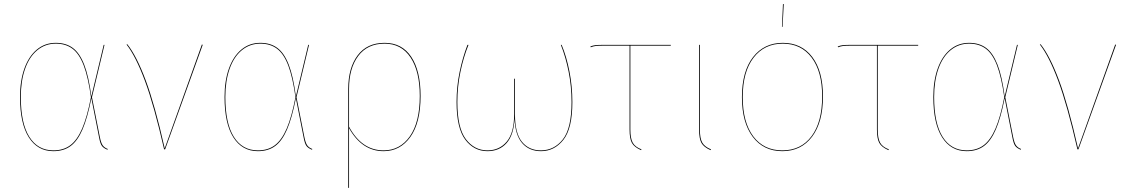

<svg xmlns="http://www.w3.org/2000/svg" viewBox="-20 -739 5571 950"><path d="M432 -262 493 -517H497L435 -258L474 -61Q480 -31 488.5 -19.5Q497 -8 513 -2L512 2Q494 -5 485 -16Q476 -27 470 -60L432 -253Q413 -156 388.5 -99Q364 -42 329.5 -16.5Q295 9 244 9Q166 9 122.5 -59.5Q79 -128 79 -259Q79 -339 100.5 -399.5Q122 -460 162 -493.5Q202 -527 256 -527Q306 -527 340 -502Q374 -477 396.5 -419.5Q419 -362 432 -262ZM83 -259Q83 -129 125 -62Q167 5 244 5Q294 5 328 -20.5Q362 -46 386.5 -103Q411 -160 430 -258Q416 -358 394 -415.5Q372 -473 338.5 -498Q305 -523 256 -523Q204 -523 164.5 -490.5Q125 -458 104 -398Q83 -338 83 -259Z M795 -5 979 -519 983 -517 797 0H792Q742 -218 697 -339Q652 -460 606 -519L610 -520Q656 -462 701 -341.5Q746 -221 795 -5Z M1444 -262 1505 -517H1509L1447 -258L1486 -61Q1492 -31 1500.5 -19.5Q1509 -8 1525 -2L1524 2Q1506 -5 1497 -16Q1488 -27 1482 -60L1444 -253Q1425 -156 1400.5 -99Q1376 -42 1341.5 -16.5Q1307 9 1256 9Q1178 9 1134.5 -59.5Q1091 -128 1091 -259Q1091 -339 1112.5 -399.5Q1134 -460 1174 -493.5Q1214 -527 1268 -527Q1318 -527 1352 -502Q1386 -477 1408.5 -419.5Q1431 -362 1444 -262ZM1095 -259Q1095 -129 1137 -62Q1179 5 1256 5Q1306 5 1340 -20.5Q1374 -46 1398.5 -103Q1423 -160 1442 -258Q1428 -358 1406 -415.5Q1384 -473 1350.5 -498Q1317 -523 1268 -523Q1216 -523 1176.5 -490.5Q1137 -458 1116 -398Q1095 -338 1095 -259Z M2061 -264Q2061 -132 2010.5 -61.5Q1960 9 1878 9Q1771 9 1707 -105V190L1703 191V-299Q1703 -403 1749.5 -465Q1796 -527 1883 -527Q1969 -527 2015 -457.5Q2061 -388 2061 -264ZM2057 -264Q2057 -386 2011.5 -454.5Q1966 -523 1883 -523Q1798 -523 1752.5 -462Q1707 -401 1707 -299V-112Q1770 5 1878 5Q1959 5 2008 -64.5Q2057 -134 2057 -264Z M2812 -234Q2812 -103 2767.5 -47Q2723 9 2657 9Q2598 9 2563.5 -31Q2529 -71 2526 -152Q2522 -71 2486.5 -31Q2451 9 2392 9Q2325 9 2282 -48Q2239 -105 2239 -234Q2239 -310 2254 -382.5Q2269 -455 2293 -517H2298Q2273 -455 2258 -382.5Q2243 -310 2243 -234Q2243 -106 2285 -50.5Q2327 5 2392 5Q2451 5 2487.5 -38.5Q2524 -82 2524 -175V-349L2528 -350V-173Q2528 -80 2562.5 -37.5Q2597 5 2656 5Q2722 5 2765 -49.5Q2808 -104 2808 -234Q2808 -311 2793.5 -384Q2779 -457 2755 -517H2759Q2783 -460 2797.5 -386Q2812 -312 2812 -234Z M3099 -513V-98Q3099 -55 3110.5 -33.5Q3122 -12 3154 0L3152 4Q3118 -11 3106.5 -32Q3095 -53 3095 -98V-513H2964Q2940 -513 2927.5 -511.5Q2915 -510 2903 -505L2901 -509Q2913 -514 2926 -515.5Q2939 -517 2963 -517H3299V-513Z M3443 -98Q3443 -55 3454.5 -34Q3466 -13 3498 0L3496 4Q3462 -11 3450.5 -32Q3439 -53 3439 -98V-517H3443Z M4052 -262Q4052 -134 3998 -62.5Q3944 9 3851 9Q3758 9 3704.5 -62Q3651 -133 3651 -258Q3651 -386 3706 -456.5Q3761 -527 3853 -527Q3946 -527 3999 -457Q4052 -387 4052 -262ZM3655 -258Q3655 -134 3707 -64.5Q3759 5 3851 5Q3943 5 3995.5 -65Q4048 -135 4048 -262Q4048 -385 3996 -454Q3944 -523 3853 -523Q3762 -523 3708.5 -453.5Q3655 -384 3655 -258ZM3858 -719 3852 -606H3849L3854 -719Z M4323 -513V-98Q4323 -55 4334.5 -33.5Q4346 -12 4378 0L4376 4Q4342 -11 4330.5 -32Q4319 -53 4319 -98V-513H4188Q4164 -513 4151.5 -511.5Q4139 -510 4127 -505L4125 -509Q4137 -514 4150 -515.5Q4163 -517 4187 -517H4523V-513Z M4951 -262 5012 -517H5016L4954 -258L4993 -61Q4999 -31 5007.5 -19.5Q5016 -8 5032 -2L5031 2Q5013 -5 5004 -16Q4995 -27 4989 -60L4951 -253Q4932 -156 4907.5 -99Q4883 -42 4848.5 -16.5Q4814 9 4763 9Q4685 9 4641.5 -59.5Q4598 -128 4598 -259Q4598 -339 4619.5 -399.5Q4641 -460 4681 -493.5Q4721 -527 4775 -527Q4825 -527 4859 -502Q4893 -477 4915.5 -419.5Q4938 -362 4951 -262ZM4602 -259Q4602 -129 4644 -62Q4686 5 4763 5Q4813 5 4847 -20.5Q4881 -46 4905.5 -103Q4930 -160 4949 -258Q4935 -358 4913 -415.5Q4891 -473 4857.5 -498Q4824 -523 4775 -523Q4723 -523 4683.5 -490.5Q4644 -458 4623 -398Q4602 -338 4602 -259Z M5314 -5 5498 -519 5502 -517 5316 0H5311Q5261 -218 5216 -339Q5171 -460 5125 -519L5129 -520Q5175 -462 5220 -341.5Q5265 -221 5314 -5Z"/></svg>

Font: FiraGO Four
Style: Regular
Weight: 100
Designer: bBox Type
Foundry: bBox Type GmbH
Version: Version 1.001